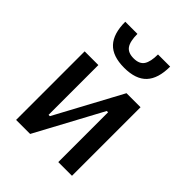

<svg xmlns="http://www.w3.org/2000/svg" viewBox="-219 -904 1025 1025"><g transform="rotate(45 293.0 -391.5)"><path d="M150.4 0V-141.6H195.3L397.9 -517.6H432.1V-376H390.6L188 0ZM82 0V-517.6H185.5V0ZM400.4 0V-517.6H503.9V0ZM293 -604.5Q205.6 -604.5 164.6 -648.7Q123.5 -692.9 123.5 -782.7H215.3Q215.3 -726.6 232.9 -701.2Q250.5 -675.8 293 -675.8Q336.4 -675.8 353.5 -701.9Q370.6 -728 370.6 -782.7H462.4Q462.4 -692.4 421.1 -648.4Q379.9 -604.5 293 -604.5Z"/></g></svg>

Font: Cascadia Mono
Style: Regular
Weight: 400
Monospace: yes
Designer: Aaron Bell
Foundry: Saja Typeworks
Version: Version 2102.003